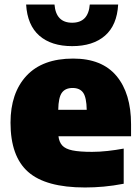

<svg xmlns="http://www.w3.org/2000/svg" viewBox="-20 -818 621 849"><path d="M356 11Q182.5 11 104.5 -57.8Q26.5 -126.5 26.5 -275.5Q26.5 -407 97.2 -483Q168 -559 303.5 -559Q431 -559 495.2 -482Q559.5 -405 559.5 -268.5V-215.5H238.5Q241.5 -190 255.2 -174.8Q269 -159.5 300.2 -153Q331.5 -146.5 387 -146.5Q419.5 -146.5 456 -150.5Q492.5 -154.5 527 -161V-5.5Q480 3.5 438.5 7.2Q397 11 356 11ZM301 -429Q269 -429 253.8 -408.2Q238.5 -387.5 237.5 -332.5H363.5Q362.5 -387 347.8 -408Q333 -429 301 -429ZM299 -614Q207 -614 154 -660.2Q101 -706.5 95.5 -798H221Q227.5 -717.5 299 -717.5Q370.5 -717.5 377 -798H502.5Q497.5 -706.5 444.2 -660.2Q391 -614 299 -614Z"/></svg>

Font: Encode Sans Black
Style: Regular
Weight: 900
Designer: Multiple Designers
Foundry: Impallari Type
Version: Version 3.002; ttfautohint (v1.8.3) -l 8 -r 50 -G 200 -x 14 